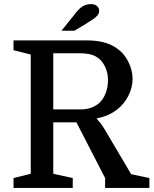

<svg xmlns="http://www.w3.org/2000/svg" viewBox="-20 -917 750 937"><path d="M551 -382Q533 -368 509.5 -357Q486 -346 451 -339Q458 -331 469 -317.5Q480 -304 490 -287L620 -67L709 -48V0H493V-48L353 -320H240V-69L335 -48V0H46V-48L130 -69V-651L46 -672V-720H400Q448 -720 484 -711Q520 -702 549 -682Q585 -658 606 -616Q627 -574 627 -532Q627 -490 606.5 -449.5Q586 -409 551 -382ZM240 -383H373Q428 -383 464 -414Q484 -432 495.5 -462Q507 -492 507 -526Q507 -559 495 -586.5Q483 -614 463 -631Q446 -645 423.5 -651Q401 -657 369 -657H240ZM280 -767 341 -843Q357 -865 370.5 -876.5Q384 -888 396.5 -892.5Q409 -897 423 -897Q443 -897 453.5 -887.5Q464 -878 464 -864Q464 -853 457 -843.5Q450 -834 434 -823Q418 -812 390 -795L343 -767Z"/></svg>

Font: Domine Medium
Style: Regular
Weight: 500
Designer: Pablo Impallari, Rodrigo Fuenzalida, Brenda Gallo
Foundry: Pablo Impallari, Rodrigo Fuenzalida, Brenda Gallo
Version: Version 2.000